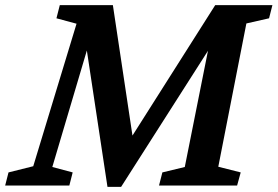

<svg xmlns="http://www.w3.org/2000/svg" viewBox="-71 -720 1077 745"><path d="M-51 0 -38 -51 58 -75 226 -628 148 -649 161 -700H367L443 -194L764 -700H986L973 -649L885 -629L776 -73L863 -51L849 0H546L559 -51L646 -72L736 -523L399 5H346L266 -524L132 -72L211 -51L198 0Z"/></svg>

Font: Volkhov
Style: Bold Italic
Weight: 700
Designer: Cyreal (www.cyreal.org)
Foundry: Cyreal (www.cyreal.org)
Version: Version 1.001